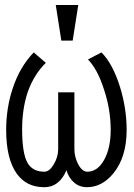

<svg xmlns="http://www.w3.org/2000/svg" viewBox="-20 -738 540 775"><path d="M295.9 -717.8H205.1L227.5 -574.2H273.4ZM165 -484.4 116.2 -526.4Q59.6 -467.8 31.2 -380.9Q4.9 -301.8 4.9 -213.9Q4.9 -97.7 46.9 -38.1Q85.9 17.6 158.2 17.6Q190.4 17.6 212.9 -1Q234.4 -17.6 248 -50.8Q257.8 -19.5 279.3 -1Q300.8 17.6 331.1 17.6Q391.6 17.6 437.5 -38.1Q491.2 -103.5 491.2 -213.9Q491.2 -300.8 463.9 -388.7Q434.6 -481.4 389.6 -526.4L335 -498Q374 -458 399.4 -377.9Q426.8 -296.9 426.8 -213.9Q426.8 -140.6 400.4 -92.8Q374 -44.9 332 -44.9Q311.5 -44.9 294.9 -76.2Q280.3 -105.5 280.3 -135.7V-365.2H214.8V-135.7Q214.8 -104.5 197.3 -75.2Q179.7 -44.9 159.2 -44.9Q111.3 -44.9 90.8 -81.1Q69.3 -120.1 69.3 -215.8Q69.3 -297.9 91.8 -366.2Q117.2 -437.5 165 -484.4Z"/></svg>

Font: DotumChe
Style: Regular
Weight: 400
Monospace: yes
Version: Version 2.21